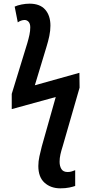

<svg xmlns="http://www.w3.org/2000/svg" viewBox="-20 -787 499 1047"><path d="M309 240Q257 240 223 209.5Q189 179 189 118Q189 93 195 65.5Q201 38 208 11L284 -258L44 -192V-275L129 -552Q136 -576 140.5 -597Q145 -618 145 -638Q145 -658 136 -668Q127 -678 114 -678Q105 -678 95 -674.5Q85 -671 77 -665L60 -751Q75 -758 97.5 -762.5Q120 -767 141 -767Q198 -767 226.5 -734.5Q255 -702 255 -647Q255 -620 249 -591Q243 -562 233 -530L170 -322L413 -390L414 -309L322 10Q314 35 309.5 55Q305 75 305 95Q305 119 315 135Q325 151 349 151Q362 151 372 147.5Q382 144 390 141V227Q380 231 358.5 235.5Q337 240 309 240Z"/></svg>

Font: Noto Sans Condensed SemiBold
Style: Regular
Weight: 600
Width: 3
Designer: Monotype Design Team
Foundry: Monotype Imaging Inc.
Version: Version 2.013; ttfautohint (v1.8.4.7-5d5b)